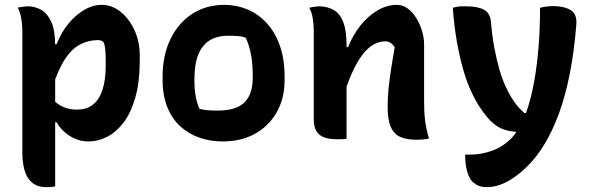

<svg xmlns="http://www.w3.org/2000/svg" viewBox="-20 -570 2440 790"><path d="M53 -539Q61 -540 67 -541Q73 -542 80 -543Q87 -544 94 -544Q124 -544 149.5 -529.5Q175 -515 191 -480Q207 -445 207 -382Q207 -307 207 -234.5Q207 -162 207 -90.5Q207 -19 207 52.5Q207 124 207 197Q199 198 193 199Q187 200 182 200Q177 200 170 200Q133 200 111 180.5Q89 161 80.5 129Q72 97 72 62Q72 -11 72 -73Q72 -135 72 -193.5Q72 -252 72 -312Q72 -372 72 -441Q72 -468 67.5 -494Q63 -520 53 -539ZM399 -550Q440 -550 475.5 -522Q511 -494 533 -446.5Q555 -399 555 -342V-321Q555 -233 537 -169.5Q519 -106 488.5 -66Q458 -26 420.5 -7Q383 12 344 12Q314 12 288 0.5Q262 -11 242.5 -29.5Q223 -48 213 -67H191V-166Q213 -143 238 -131Q263 -119 297 -119Q337 -119 363 -140Q389 -161 402 -201.5Q415 -242 415 -301V-312Q415 -343 413.5 -362.5Q412 -382 407 -395Q402 -401 396 -403Q390 -405 383 -405Q344 -405 309.5 -387Q275 -369 247.5 -327Q220 -285 197 -214V-388H213Q230 -433 259 -469.5Q288 -506 324.5 -528Q361 -550 399 -550Z M903 -550Q953 -550 997.5 -531.5Q1042 -513 1076.5 -476Q1111 -439 1131 -383.5Q1151 -328 1151 -253V-240Q1151 -165 1118.5 -108Q1086 -51 1029 -19.5Q972 12 896 12Q845 12 800.5 -3.5Q756 -19 722 -50Q688 -81 668.5 -129Q649 -177 649 -241V-254Q649 -343 681.5 -409.5Q714 -476 771 -513Q828 -550 903 -550ZM920 -423Q873 -423 842 -403.5Q811 -384 795.5 -344.5Q780 -305 780 -244V-237Q780 -204 785 -175Q790 -146 801 -122Q818 -118 835 -116.5Q852 -115 876 -115Q925 -115 956.5 -129Q988 -143 1004 -173.5Q1020 -204 1020 -250V-257Q1020 -305 1013 -344Q1006 -383 991 -415Q977 -420 960.5 -421.5Q944 -423 920 -423Z M1745 0Q1731 3 1719 4Q1707 5 1693 5Q1655 5 1628.5 -6Q1602 -17 1588.5 -46.5Q1575 -76 1575 -129Q1575 -168 1579 -207.5Q1583 -247 1589.5 -288.5Q1596 -330 1604 -376Q1596 -388 1586.5 -394Q1577 -400 1565 -400Q1541 -400 1517.5 -387Q1494 -374 1471.5 -345Q1449 -316 1427.5 -268Q1406 -220 1386 -149V-376H1412Q1432 -426 1463 -465Q1494 -504 1533 -527Q1572 -550 1613 -550Q1637 -550 1657 -535.5Q1677 -521 1692 -497Q1707 -473 1716 -444Q1725 -415 1725 -386Q1725 -348 1725 -309Q1725 -270 1725 -231.5Q1725 -193 1725 -154Q1725 -108 1729 -75Q1733 -42 1745 0ZM1406 1Q1399 2 1392.5 2.5Q1386 3 1380 3Q1374 3 1367 3Q1340 3 1321 -2.5Q1302 -8 1291 -19Q1280 -30 1275.5 -45Q1271 -60 1271 -79Q1271 -129 1271 -175.5Q1271 -222 1271 -266.5Q1271 -311 1271 -354.5Q1271 -398 1271 -441Q1271 -468 1267 -494Q1263 -520 1252 -538Q1260 -540 1266.5 -541Q1273 -542 1280 -543Q1287 -544 1293 -544Q1326 -544 1352 -529.5Q1378 -515 1392 -480Q1406 -445 1406 -382Q1406 -317 1406 -249.5Q1406 -182 1406 -118.5Q1406 -55 1406 1Z M2256 -545Q2301 -545 2328.5 -528Q2356 -511 2351 -465Q2342 -355 2324 -264.5Q2306 -174 2280 -103.5Q2254 -33 2222 20.5Q2190 74 2153 111Q2125 139 2096.5 159Q2068 179 2040 189.5Q2012 200 1982 200Q1973 200 1965 198.5Q1957 197 1950 194.5Q1943 192 1936.5 187.5Q1930 183 1923 177Q1910 163 1902 134.5Q1894 106 1894 70V66H1900Q1904 66 1908.5 66Q1913 66 1917 66Q1960 66 2004 50.5Q2048 35 2085 -2Q2103 -21 2120.5 -52.5Q2138 -84 2152.5 -129.5Q2167 -175 2178 -235.5Q2189 -296 2195.5 -371.5Q2202 -447 2202 -538Q2210 -540 2217.5 -541.5Q2225 -543 2231.5 -543.5Q2238 -544 2244 -544.5Q2250 -545 2256 -545ZM1898 -544Q1946 -544 1971.5 -530Q1997 -516 2000 -480Q2005 -422 2014 -373.5Q2023 -325 2035 -283.5Q2047 -242 2063 -208.5Q2079 -175 2097.5 -149Q2116 -123 2138 -105H2171L2143 -26H2136Q2101 -26 2074 -31.5Q2047 -37 2026.5 -50Q2006 -63 1987 -85Q1968 -107 1950.5 -134.5Q1933 -162 1916.5 -198.5Q1900 -235 1886 -283.5Q1872 -332 1860.5 -395Q1849 -458 1843 -538Q1851 -540 1857.5 -541.5Q1864 -543 1870.5 -543.5Q1877 -544 1884 -544Q1891 -544 1898 -544Z"/></svg>

Font: Recursive Monospace Casual
Style: Bold
Weight: 700
Version: Version 1.047